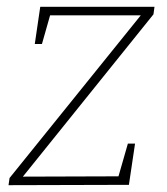

<svg xmlns="http://www.w3.org/2000/svg" viewBox="-20 -543 490 563"><path d="M376 -122 358 -1 5 0 8 -21 400 -507 405 -498H116L130 -509L103 -414H82L98 -523H433L430 -501L39 -15L37 -25L338 -26L324 -14L355 -122Z"/></svg>

Font: Bitter Thin ExtraLight
Style: Italic
Weight: 250
Italic angle: -9°
Version: Version 2.002